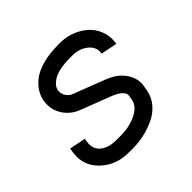

<svg xmlns="http://www.w3.org/2000/svg" viewBox="-137 -649 798 798"><g transform="rotate(-45 262.5 -250.0)"><path d="M312 -512.2Q375 -512.2 424.1 -475.1Q473.1 -438 477.5 -374Q477.5 -356.4 475.1 -343.8L402.8 -358.4Q404.3 -364.3 404.3 -369.6Q404.3 -399.4 376.7 -419.2Q349.1 -439 312 -439H301.8Q231.9 -439 199.2 -418.9Q166.5 -398.9 166.5 -371.6Q166.5 -356.4 176 -343Q185.5 -329.6 200.2 -324.2L336.9 -271.5Q386.2 -252.4 409.9 -220.9Q433.6 -189.5 433.6 -155.8Q433.6 -147.5 432.1 -140.1L428.2 -117.7Q422.4 -83.5 399.9 -57.1Q377.4 -30.8 345.9 -16.4Q314.5 -2 282.2 5.1Q250 12.2 218.8 12.2H191.4Q122.6 12.2 74.7 -29.3Q26.9 -70.8 26.9 -128.4Q26.9 -146.5 31.7 -171.9L104 -157.2Q100.1 -141.6 100.1 -128.9Q100.1 -96.7 125.7 -78.9Q151.4 -61 191.4 -61H218.8Q269.5 -61 309.6 -80.6Q349.6 -100.1 356 -131.3L358.9 -146.5Q360.4 -153.8 360.4 -157.7Q360.4 -170.4 346.2 -182.6Q332 -194.8 310.5 -203.1L173.8 -255.9Q138.2 -269.5 115.5 -300.3Q92.8 -331.1 92.8 -369.6Q92.8 -396 104 -420.2Q115.2 -444.3 138.7 -465.6Q162.1 -486.8 204.1 -499.5Q246.1 -512.2 301.8 -512.2Z"/></g></svg>

Font: Anka/Coder Condensed
Style: Italic
Weight: 400
Width: 4
Italic angle: -12°
Monospace: yes
Version: Version 001.100